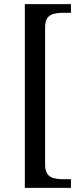

<svg xmlns="http://www.w3.org/2000/svg" viewBox="-20 -780 400 928"><path d="M100 128V-760H323V-718H280Q258 -718 239 -713Q220 -708 209 -693Q198 -678 198 -646V14Q198 45 209 60.5Q220 76 239 81Q258 86 280 86H323V128Z"/></svg>

Font: Noto Serif Thai
Style: Regular
Weight: 400
Designer: Monotype Design Team
Foundry: Monotype Imaging Inc.
Version: Version 2.001